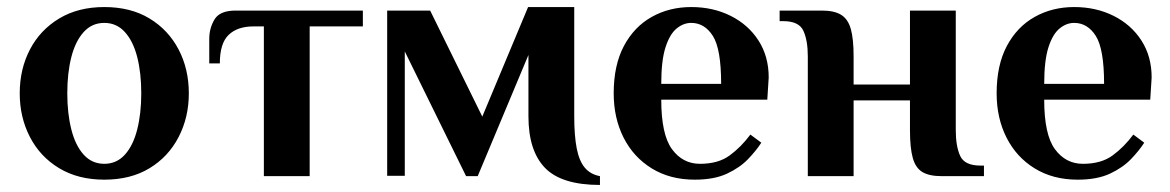

<svg xmlns="http://www.w3.org/2000/svg" viewBox="-20 -500 3321 545"><path d="M276 10Q202 10 148 -22.5Q94 -55 65 -111Q36 -167 36 -235Q36 -304 65 -359.5Q94 -415 148 -447.5Q202 -480 276 -480Q351 -480 404.5 -447.5Q458 -415 487 -359.5Q516 -304 516 -235Q516 -167 487 -111Q458 -55 404.5 -22.5Q351 10 276 10ZM276 -35Q311 -35 334.5 -61Q358 -87 369.5 -132.5Q381 -178 381 -235Q381 -293 369.5 -338Q358 -383 334.5 -409Q311 -435 276 -435Q241 -435 217.5 -409Q194 -383 182.5 -338Q171 -293 171 -235Q171 -178 182.5 -132.5Q194 -87 217.5 -61Q241 -35 276 -35Z M729 0V-425H699Q654 -425 629 -401Q604 -377 604 -320H574V-390Q574 -420 589 -445Q604 -470 649 -470H1010V-425H859V0Z M1683 25Q1574 25 1527 -23.5Q1480 -72 1480 -170V-344L1336 0H1303L1129 -354V-1H1079V-470H1201L1349 -169L1479 -480H1610V-170Q1610 -115 1617 -79Q1624 -43 1640 -24Q1656 -5 1683 0Z M1952 10Q1882 10 1830 -22Q1778 -54 1750 -109.5Q1722 -165 1722 -235Q1722 -315 1751 -369.5Q1780 -424 1830 -452Q1880 -480 1942 -480Q2004 -480 2054 -455Q2104 -430 2133 -385Q2162 -340 2162 -280L2158 -217H1857Q1857 -118 1887.5 -76.5Q1918 -35 1967 -35Q2019 -35 2051.5 -59Q2084 -83 2110 -118L2141 -95Q2127 -73 2103.5 -48.5Q2080 -24 2043.5 -7Q2007 10 1952 10ZM1857 -262H2027Q2027 -361 2003.5 -398Q1980 -435 1942 -435Q1920 -435 1900.5 -419Q1881 -403 1869 -365.5Q1857 -328 1857 -262Z M2273 0V-340Q2273 -385 2260.5 -412.5Q2248 -440 2203 -440H2193V-470H2313Q2348 -470 2367.5 -458Q2387 -446 2395 -418Q2403 -390 2403 -340V-260H2563V-470H2693V-130Q2693 -85 2705.5 -57.5Q2718 -30 2763 -30H2773V0H2653Q2618 0 2598.5 -11.5Q2579 -23 2571 -51.5Q2563 -80 2563 -130V-215H2403V0Z M3039 10Q2969 10 2917 -22Q2865 -54 2837 -109.5Q2809 -165 2809 -235Q2809 -315 2838 -369.5Q2867 -424 2917 -452Q2967 -480 3029 -480Q3091 -480 3141 -455Q3191 -430 3220 -385Q3249 -340 3249 -280L3245 -217H2944Q2944 -118 2974.5 -76.5Q3005 -35 3054 -35Q3106 -35 3138.5 -59Q3171 -83 3197 -118L3228 -95Q3214 -73 3190.5 -48.5Q3167 -24 3130.5 -7Q3094 10 3039 10ZM2944 -262H3114Q3114 -361 3090.5 -398Q3067 -435 3029 -435Q3007 -435 2987.5 -419Q2968 -403 2956 -365.5Q2944 -328 2944 -262Z"/></svg>

Font: El Messiri
Style: Regular
Weight: 400
Designer: Mohamed Gaber
Foundry: Kief Type Foundry
Version: Version 2.020